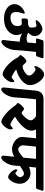

<svg xmlns="http://www.w3.org/2000/svg" viewBox="1104 -1778 697 2944"><g transform="rotate(90 1452.0 -305.5)"><path d="M43 -181Q43 -133 72 -96.5Q101 -60 150 -39.5Q199 -19 259 -19Q347 -19 404 -48Q461 -77 489 -120.5Q517 -164 517 -207Q517 -235 509.5 -257.5Q502 -280 489 -297Q514 -283 545.5 -272.5Q577 -262 619 -260Q612 -189 607 -137.5Q602 -86 599 -62Q596 -44 593.5 -24.5Q591 -5 596 8Q601 21 618 21Q640 21 662 2Q684 -17 702.5 -47Q721 -77 732.5 -111Q744 -145 746 -174Q750 -245 755.5 -311.5Q761 -378 767 -430Q773 -482 776 -510H811Q825 -510 833.5 -511.5Q842 -513 847 -529L871 -603Q878 -625 848 -625H643Q620 -625 609.5 -623.5Q599 -622 594 -606L571 -532Q564 -510 592 -510H643L631 -380Q591 -360 550 -366.5Q509 -373 480 -388Q501 -408 517 -434Q533 -460 533 -491Q533 -522 516.5 -548.5Q500 -575 474.5 -591.5Q449 -608 423 -608Q403 -608 380 -597.5Q357 -587 336.5 -572Q316 -557 303 -541.5Q290 -526 290 -517Q290 -504 305 -504Q312 -504 325 -507Q338 -510 351 -513.5Q364 -517 371 -517Q385 -517 391.5 -505.5Q398 -494 400 -476.5Q402 -459 402 -440Q402 -412 386 -401Q370 -390 346 -388Q322 -386 297 -386Q275 -386 268.5 -373Q262 -360 262 -320Q262 -304 267 -296Q272 -288 285 -288Q298 -288 310.5 -290Q323 -292 339 -292Q353 -292 361.5 -284Q370 -276 374.5 -261Q379 -246 379 -226Q379 -172 341.5 -145Q304 -118 250 -118Q212 -118 193.5 -131.5Q175 -145 169.5 -166Q164 -187 164 -208Q164 -235 170 -258Q176 -281 182.5 -299Q189 -317 189.5 -327Q190 -337 179 -337Q167 -337 144.5 -326Q122 -315 99 -294.5Q76 -274 59.5 -245.5Q43 -217 43 -181Z M1118 2Q1094 2 1061 -15.5Q1028 -33 991.5 -63.5Q955 -94 922 -134.5Q889 -175 865 -221Q855 -240 845.5 -247Q836 -254 830.5 -257.5Q825 -261 825 -270Q825 -279 835 -294Q845 -309 860 -324.5Q875 -340 890 -351Q905 -362 914 -362Q931 -362 944 -347.5Q957 -333 970.5 -318.5Q984 -304 1001 -304Q1015 -304 1038 -312.5Q1061 -321 1084 -335.5Q1107 -350 1122.5 -367.5Q1138 -385 1138 -403Q1138 -421 1127 -438.5Q1116 -456 1100 -470.5Q1084 -485 1068 -494Q1052 -503 1042 -503Q1032 -503 1021 -493.5Q1010 -484 1001 -484Q993 -484 993 -496Q993 -514 1004.5 -537.5Q1016 -561 1035 -583Q1054 -605 1076 -619.5Q1098 -634 1120 -634Q1150 -634 1179 -613Q1208 -592 1232 -559.5Q1256 -527 1270.5 -489.5Q1285 -452 1285 -419Q1285 -380 1264 -347Q1243 -314 1211 -288Q1179 -262 1144.5 -244.5Q1110 -227 1082 -217.5Q1054 -208 1043 -208Q1051 -200 1067.5 -188Q1084 -176 1102.5 -164.5Q1121 -153 1138 -145Q1155 -137 1164 -137Q1175 -137 1186.5 -147.5Q1198 -158 1208.5 -168Q1219 -178 1225 -178Q1234 -178 1237 -165.5Q1240 -153 1240 -143Q1240 -122 1227.5 -97.5Q1215 -73 1196 -50Q1177 -27 1156 -12.5Q1135 2 1118 2ZM1349 23Q1330 23 1325 9Q1320 -5 1321.5 -25Q1323 -45 1325 -63Q1333 -132 1338 -183.5Q1343 -235 1347.5 -281Q1352 -327 1357 -380Q1362 -433 1369 -506Q1374 -562 1407.5 -593.5Q1441 -625 1499 -625H1600Q1628 -625 1621 -603L1597 -529Q1592 -513 1582 -511.5Q1572 -510 1548 -510H1503Q1502 -502 1496.5 -458Q1491 -414 1484.5 -341.5Q1478 -269 1472 -175Q1470 -145 1458.5 -110.5Q1447 -76 1429 -46Q1411 -16 1390 3.5Q1369 23 1349 23Z M1493 -532 1516 -606Q1521 -620 1528.5 -622.5Q1536 -625 1548 -625H2081Q2109 -625 2102 -603L2078 -529Q2073 -513 2062.5 -511.5Q2052 -510 2029 -510H1966Q1974 -492 1978.5 -475Q1983 -458 1983 -443Q1983 -409 1967 -376Q1951 -343 1925 -313.5Q1899 -284 1869.5 -259Q1840 -234 1813 -216Q1786 -198 1768 -188Q1777 -181 1793 -169Q1809 -157 1828 -145Q1847 -133 1864 -125Q1881 -117 1890 -117Q1901 -117 1912 -126.5Q1923 -136 1933.5 -145Q1944 -154 1950 -154Q1958 -154 1961 -142.5Q1964 -131 1964 -121Q1964 -100 1951.5 -75Q1939 -50 1920.5 -28Q1902 -6 1881.5 8Q1861 22 1844 22Q1825 22 1794.5 4.5Q1764 -13 1729 -42.5Q1694 -72 1660.5 -109Q1627 -146 1600 -186Q1584 -209 1572 -214.5Q1560 -220 1560 -233Q1560 -242 1570.5 -257Q1581 -272 1596 -288Q1611 -304 1626 -315Q1641 -326 1650 -326Q1659 -326 1669.5 -317Q1680 -308 1690.5 -299Q1701 -290 1711 -290Q1721 -290 1740 -305Q1759 -320 1778.5 -342Q1798 -364 1811.5 -387.5Q1825 -411 1825 -427Q1825 -442 1813 -461.5Q1801 -481 1784 -495.5Q1767 -510 1750 -510H1514Q1486 -510 1493 -532Z M1974 -532 1997 -606Q2002 -620 2009.5 -622.5Q2017 -625 2029 -625H2882Q2910 -625 2903 -603L2879 -529Q2874 -513 2863.5 -511.5Q2853 -510 2830 -510H2548Q2546 -486 2543 -459Q2540 -432 2537 -403Q2561 -413 2586 -419Q2611 -425 2633 -425Q2673 -425 2710.5 -405Q2748 -385 2772.5 -347.5Q2797 -310 2797 -256Q2797 -227 2787 -196.5Q2777 -166 2761 -140Q2745 -114 2727.5 -98Q2710 -82 2695 -82Q2679 -82 2658.5 -94.5Q2638 -107 2619.5 -126Q2601 -145 2589 -165.5Q2577 -186 2577 -202Q2577 -208 2578.5 -215.5Q2580 -223 2586 -223Q2592 -223 2601 -216Q2610 -209 2619.5 -201.5Q2629 -194 2635 -194Q2643 -194 2657.5 -205.5Q2672 -217 2684 -234Q2696 -251 2696 -265Q2696 -278 2689 -291.5Q2682 -305 2670 -315Q2658 -325 2642 -325Q2629 -325 2608.5 -315.5Q2588 -306 2565.5 -291.5Q2543 -277 2524 -263Q2523 -241 2521.5 -219Q2520 -197 2518 -174Q2516 -145 2504.5 -111Q2493 -77 2475 -46.5Q2457 -16 2436 3.5Q2415 23 2395 23Q2376 23 2370.5 9.5Q2365 -4 2367 -24Q2369 -44 2371 -62Q2373 -78 2376 -106.5Q2379 -135 2383 -174Q2366 -165 2333.5 -153.5Q2301 -142 2265 -142Q2235 -142 2202 -153.5Q2169 -165 2140 -186.5Q2111 -208 2094 -238.5Q2077 -269 2080 -307Q2084 -360 2090 -415Q2096 -470 2100 -510H1995Q1967 -510 1974 -532ZM2208 -319Q2206 -296 2215.5 -277Q2225 -258 2240 -247Q2255 -236 2267 -236Q2288 -236 2313 -251Q2338 -266 2361 -285Q2384 -304 2397 -316L2415 -510H2228Q2226 -493 2223 -465.5Q2220 -438 2217 -408Q2214 -378 2211.5 -353.5Q2209 -329 2208 -319Z"/></g></svg>

Font: Alkatra
Style: Regular
Weight: 400
Designer: Suman Bhandary
Version: Version 1.100;gftools[0.9.22]